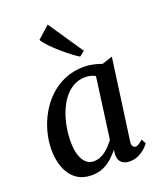

<svg xmlns="http://www.w3.org/2000/svg" viewBox="-156 -953 886 1060"><g transform="rotate(-20 287.0 -422.5)"><path d="M460.5 -95.5Q457 -73 463.8 -64.2Q470.5 -55.5 479.5 -55.5Q488 -55.5 498.2 -61.8Q508.5 -68 523.5 -81L537.5 -54Q533.5 -47 517.8 -31.5Q502 -16 477.5 -3Q453 10 422 10Q393 10 375 -5Q357 -20 357 -53L360 -80Q342.5 -58.5 320 -37.8Q297.5 -17 268 -3.5Q238.5 10 200 10Q144 10 107.8 -17.5Q71.5 -45 53.8 -92.2Q36 -139.5 36 -197.5Q36 -248 49.8 -300.5Q63.5 -353 90.2 -400.8Q117 -448.5 156.2 -486.2Q195.5 -524 247.2 -546Q299 -568 362 -568Q386 -568 414.5 -561.8Q443 -555.5 464 -547.5L525.5 -567.5ZM406.5 -497Q393.5 -504.5 378.8 -508Q364 -511.5 348 -511.5Q308.5 -511.5 276.8 -493.2Q245 -475 221.5 -443.8Q198 -412.5 182.2 -372.5Q166.5 -332.5 158.8 -288.8Q151 -245 151 -203Q151 -156 161.8 -123.8Q172.5 -91.5 191.2 -75Q210 -58.5 235 -58.5Q256 -58.5 274 -66Q292 -73.5 307.5 -85.8Q323 -98 335.5 -112Q348 -126 358 -138.5ZM361 -627.5Q345.5 -636.5 319.8 -656Q294 -675.5 265.8 -700Q237.5 -724.5 214.5 -748.8Q191.5 -773 181.5 -791L253 -855L391.5 -650.5Z"/></g></svg>

Font: Merriweather Light 18pt Medium
Style: Italic
Weight: 500
Italic angle: -7.8°
Version: Version 2.101